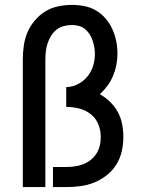

<svg xmlns="http://www.w3.org/2000/svg" viewBox="-20 -763 588 783"><path d="M73 0V-520Q73 -548 77 -576.5Q81 -605 92 -631Q103 -657 121.5 -679Q140 -701 164 -716Q188 -731 216.5 -737Q245 -743 273 -743Q299 -743 324.5 -738Q350 -733 372 -720Q394 -707 411 -687Q428 -667 438.5 -643.5Q449 -620 454 -595Q459 -570 459 -544Q459 -521 454.5 -498Q450 -475 441 -453.5Q432 -432 418 -413Q404 -394 387 -379Q410 -366 429 -347.5Q448 -329 460.5 -306Q473 -283 478 -257Q483 -231 483 -204Q483 -175 476.5 -146Q470 -117 454.5 -92Q439 -67 415.5 -48.5Q392 -30 365 -19Q338 -8 309 -4Q280 0 250 0H196V-82H250Q268 -82 285.5 -84.5Q303 -87 319.5 -93.5Q336 -100 350 -111Q364 -122 373.5 -137Q383 -152 387 -169.5Q391 -187 391 -204Q391 -231 381 -256Q371 -281 350 -297.5Q329 -314 303 -320.5Q277 -327 250 -327V-408Q275 -408 298 -420Q321 -432 336.5 -451Q352 -470 359.5 -494Q367 -518 367 -543Q367 -557 364.5 -571Q362 -585 357.5 -598.5Q353 -612 345 -624Q337 -636 326 -645Q315 -654 301 -657.5Q287 -661 273 -661Q256 -661 239.5 -656.5Q223 -652 210 -641.5Q197 -631 188 -616.5Q179 -602 174 -586Q169 -570 167 -553.5Q165 -537 165 -520V0Z"/></svg>

Font: Iosevka Semi-Condensed Medium
Style: Regular
Weight: 500
Monospace: yes
Designer: Belleve Invis
Foundry: Belleve Invis
Version: Version 27.3.5